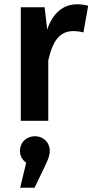

<svg xmlns="http://www.w3.org/2000/svg" viewBox="-20 -563 434 895"><path d="M338 -543C275 -543 225 -501 200 -425L188 -529H77V0H205V-282C226 -374 259 -418 322 -418C337 -418 353 -416 369 -412L391 -536C375 -541 357 -543 338 -543ZM143 72C103 72 73 101 73 140C73 163 83 181 102 196L74 312H141L185 221C206 178 212 161 212 140C212 101 182 72 143 72Z"/></svg>

Font: Fira Sans Medium
Style: Regular
Weight: 500
Designer: Carrois Corporate & Edenspiekermann AG
Foundry: Carrois Corporate GbR & Edenspiekermann AG
Version: Version 4.203